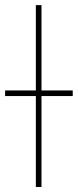

<svg xmlns="http://www.w3.org/2000/svg" viewBox="-78 -748 311 768"><path d="M87.9 -727.5H65.4V-386.2H-57.6V-363.8H65.4V0H87.9V-363.8H212.9V-386.2H87.9Z"/></svg>

Font: Raveo Display Display Thin
Style: Regular
Weight: 100
Designer: Jakub Foglar, Rasmus Andersson (Inter)
Foundry: Jakubfoglar.com
Version: Version 1.100;Glyphs 3.2.3 (3260)